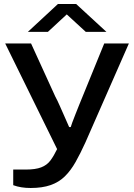

<svg xmlns="http://www.w3.org/2000/svg" viewBox="-20 -744 669 958"><path d="M133 194Q108 194 86.5 190.5Q65 187 46 180V102H109Q157 102 185.5 91Q214 80 231 57.5Q248 35 265 0L6 -527H135L256 -262Q266 -244 278 -216.5Q290 -189 303 -160Q316 -131 325 -110H333Q334 -115 340.5 -132.5Q347 -150 356.5 -174Q366 -198 376 -223Q386 -248 394 -267L500 -527H623L406 -33Q381 22 357 64.5Q333 107 303.5 136Q274 165 232.5 179.5Q191 194 133 194ZM119 -585 269 -724H360L511 -585H408L285 -698H341L219 -585Z"/></svg>

Font: Archivo Expanded Medium
Style: Regular
Weight: 500
Width: 7
Designer: Hector Gatti
Foundry: Omnibus-Type
Version: Version 2.001